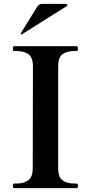

<svg xmlns="http://www.w3.org/2000/svg" viewBox="-20 -977 473 997"><path d="M54 0Q47 0 47 -13Q47 -24 54 -24H66Q104 -24 127 -41Q150 -58 150 -104L151 -632Q151 -679 127.5 -695.5Q104 -712 66 -712H54Q47 -712 47 -725Q47 -737 54 -737H378Q385 -737 385 -725Q385 -712 378 -712H366Q327 -712 304.5 -695.5Q282 -679 282 -632V-104Q282 -57 305 -40.5Q328 -24 366 -24H378Q385 -24 385 -13Q385 0 378 0ZM326 -945Q329 -947 329 -950Q329 -957 322 -957H199Q183 -957 174 -943L95 -816Q88 -803 88 -803L87 -801Q87 -800 88 -799Q89 -798 91 -798L94 -799Z"/></svg>

Font: Shippori Mincho B1
Style: Bold
Weight: 700
Designer: FONTDASU
Foundry: FONTDASU / Google Inc. / but / Adobe
Version: Version 3.110; ttfautohint (v1.8.3)